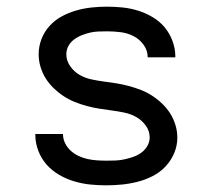

<svg xmlns="http://www.w3.org/2000/svg" viewBox="-20 -548 640 576"><path d="M299 8Q274 8 250 5.5Q226 3 202.5 -4Q179 -11 157.5 -23.5Q136 -36 120 -54Q104 -72 95 -95.5Q86 -119 86 -143Q86 -144 86 -144.5Q86 -145 86 -146H169Q169 -146 169 -145.5Q169 -145 169 -145Q169 -131 175.5 -118Q182 -105 192.5 -95.5Q203 -86 216 -80Q229 -74 242.5 -71Q256 -68 270.5 -67Q285 -66 299 -66Q313 -66 326.5 -66.5Q340 -67 353.5 -70Q367 -73 380 -77.5Q393 -82 404 -90Q415 -98 422 -110Q429 -122 429 -136Q429 -155 417.5 -171Q406 -187 389.5 -196.5Q373 -206 354 -210Q335 -214 316 -216.5Q297 -219 278 -222Q259 -225 240.5 -230Q222 -235 204.5 -242Q187 -249 171 -259.5Q155 -270 141 -283.5Q127 -297 117 -313Q107 -329 101.5 -347.5Q96 -366 96 -385Q96 -409 104.5 -431Q113 -453 129 -470.5Q145 -488 165.5 -499Q186 -510 208.5 -516.5Q231 -523 254.5 -525.5Q278 -528 301 -528Q325 -528 348.5 -525.5Q372 -523 394.5 -516Q417 -509 438 -496.5Q459 -484 474 -466Q489 -448 497.5 -425Q506 -402 506 -379Q506 -378 506 -377Q506 -376 506 -376H423Q423 -376 423 -376.5Q423 -377 423 -377Q423 -397 410.5 -414Q398 -431 380 -440Q362 -449 341.5 -451.5Q321 -454 301 -454Q288 -454 275 -453.5Q262 -453 249.5 -450Q237 -447 224.5 -442Q212 -437 201.5 -429Q191 -421 185 -409.5Q179 -398 179 -385Q179 -366 190.5 -349.5Q202 -333 218.5 -323.5Q235 -314 253.5 -310Q272 -306 291 -303.5Q310 -301 329 -298Q348 -295 366.5 -290Q385 -285 403 -278Q421 -271 437 -260.5Q453 -250 467 -236.5Q481 -223 491 -207Q501 -191 506.5 -172.5Q512 -154 512 -135Q512 -111 502.5 -88.5Q493 -66 476.5 -48.5Q460 -31 438.5 -20Q417 -9 394 -3Q371 3 347 5.5Q323 8 299 8Z"/></svg>

Font: Iosevka SS04 Extended
Style: Regular
Weight: 400
Width: 7
Monospace: yes
Designer: Belleve Invis
Foundry: Belleve Invis
Version: Version 19.0.0; ttfautohint (v1.8.4)